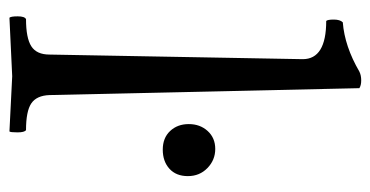

<svg xmlns="http://www.w3.org/2000/svg" viewBox="-214 -590 804 417"><g transform="rotate(90 188.5 -382.0)"><path d="M146 -6 19 0Q16 -3 16 -18Q16 -33 22 -36Q63 -36 81 -47.5Q99 -59 99 -87L109 -637Q109 -688 26 -688Q23 -691 23 -704.5Q23 -718 29 -724Q81 -728 136 -760Q144 -764 155 -764Q166 -764 172 -760L187 -87Q188 -59 205 -47.5Q222 -36 263 -36Q268 -33 268 -17.5Q268 -2 266 0ZM363 -387.5Q363 -362 347 -347.5Q331 -333 305.5 -333Q280 -333 265 -349Q250 -365 250 -389.5Q250 -414 265 -430.5Q280 -447 304 -447Q328 -447 345.5 -430Q363 -413 363 -387.5Z"/></g></svg>

Font: Esteban
Style: Regular
Weight: 400
Designer: Angelica Diaz Rivera
Foundry: Angelica Diaz Rivera
Version: Version 1.002